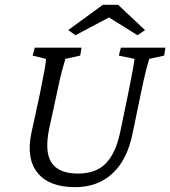

<svg xmlns="http://www.w3.org/2000/svg" viewBox="-20 -772 710 801"><path d="M125 -573.2H320.3L314.5 -540L252.9 -526.4Q249 -514.6 239.7 -481Q230.5 -447.3 216.8 -380.9L185.5 -236.3Q165 -139.6 194.8 -93.8Q224.6 -47.9 305.7 -47.9Q379.9 -47.9 421.4 -90.3Q462.9 -132.8 481.4 -220.7L514.6 -380.9Q528.3 -449.2 534.2 -481.4Q540 -513.7 541 -526.4L475.6 -540L484.4 -573.2H669.9L665 -540L602.5 -526.4Q598.6 -514.6 589.8 -481Q581.1 -447.3 567.4 -380.9L533.2 -215.8Q510.7 -104.5 448.7 -47.9Q386.7 8.8 293.9 8.8Q185.5 8.8 137.2 -50.3Q88.9 -109.4 110.4 -214.8L146.5 -380.9Q160.2 -449.2 166 -481.4Q171.9 -513.7 171.9 -526.4L116.2 -540ZM585 -646.5 553.7 -625 408.2 -715.8H465.8L294.9 -625L264.6 -646.5L409.2 -752H472.7Z"/></svg>

Font: Crimson Pro ExtraLight Light
Style: Italic
Weight: 300
Italic angle: -12°
Version: Version 1.002